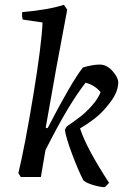

<svg xmlns="http://www.w3.org/2000/svg" viewBox="-20 -732 519 794"><path d="M414 42Q396 42 366.5 33.5Q337 25 325 14Q304 -26 279 -92.5Q254 -159 248 -195L256 -209Q292 -234 313.5 -250.5Q335 -267 360 -295Q385 -323 396 -351Q372 -380 334 -390Q263 -300 168 -111L149 0H66L56 -16Q83 -128 117.5 -337Q152 -546 156 -639L74 -651Q70 -665 72 -682Q179 -691 244 -712L258 -692Q214 -464 169 -204L177 -202Q275 -392 323 -453Q364 -465 392 -465Q422 -465 445.5 -438Q469 -411 469 -392Q469 -353 437.5 -311Q406 -269 375.5 -245Q345 -221 311 -201Q337 -120 431 24Z"/></svg>

Font: Albura Medium
Style: Italic
Weight: 462
Italic angle: -7°
Designer: Mercedes Jáuregui
Foundry: Omnibus-Type Team
Version: Version 1.000